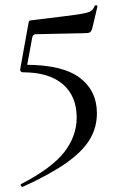

<svg xmlns="http://www.w3.org/2000/svg" viewBox="-20 -446 449 741"><path d="M354 -9Q354 48 325 94.5Q296 141 233.5 184.5Q171 228 68 275H67Q63 275 60.5 270.5Q58 266 62 264Q180 203 228 141Q276 79 276 8Q276 -75 222.5 -121Q169 -167 68 -167Q63 -167 60 -170.5Q57 -174 58 -179L90 -357Q91 -364 93 -365.5Q95 -367 103 -368Q229 -383 272 -389Q315 -395 327.5 -401.5Q340 -408 345 -423Q346 -426 351.5 -425.5Q357 -425 356 -421L336 -336Q332 -324 326.5 -321Q321 -318 308 -318L119 -314Q106 -314 104 -299L81 -174L78 -196Q221 -196 287.5 -146Q354 -96 354 -9Z"/></svg>

Font: Cormorant Garamond Medium
Style: Regular
Weight: 500
Designer: Christian Thalmann (Catharsis Fonts)
Foundry: Catharsis Fonts
Version: Version 4.000